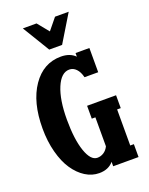

<svg xmlns="http://www.w3.org/2000/svg" viewBox="-168 -1000 848 1095"><g transform="rotate(-20 255.5 -452.5)"><path d="M390.1 -915 290 -750H211.9L111.8 -915H194.8L251 -846.2L307.1 -915ZM481 -375V-296.9H459V-78.1H481V0H327.1V-26.9Q296.4 9.8 240.2 9.8Q196.3 9.8 156.7 -15.1Q117.2 -40 87.2 -84.5Q57.1 -128.9 39.6 -195.3Q22 -261.7 22 -339.8Q22 -499 87.6 -594.5Q153.3 -689.9 259.8 -689.9Q314.5 -689.9 346.2 -658.2V-680.2H430.2V-533.2H347.2Q338.9 -567.4 321 -585.7Q303.2 -604 279.8 -604Q230.5 -604 200.2 -532Q169.9 -460 169.9 -339.8Q169.9 -219.7 194.8 -147.9Q219.7 -76.2 259.8 -76.2Q280.3 -76.2 298.3 -87.6Q316.4 -99.1 327.1 -121.1V-296.9H305.2V-375Z"/></g></svg>

Font: Margherita Black
Style: Regular
Weight: 900
Designer: James Puckett
Foundry: Dunwich Type Founders
Version: Version 1.008;hotconv 1.0.109;makeotfexe 2.5.65596